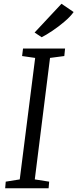

<svg xmlns="http://www.w3.org/2000/svg" viewBox="-20 -1001 412 1021"><path d="M7.5 0 10.5 -35 85 -47 167 -693 97.5 -703 102.5 -743H326L322 -703L246 -693L165 -47L241.5 -35L238.5 0ZM201.5 -803 164 -828 307 -981 371.5 -937Q355 -913.5 323.8 -886.8Q292.5 -860 259 -837.5Q225.5 -815 201.5 -803Z"/></svg>

Font: Merriweather Light
Style: Italic
Weight: 300
Italic angle: -7.8°
Designer: Eben Sorkin
Foundry: Eben Sorkin
Version: Version 2.101